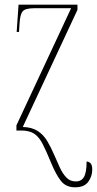

<svg xmlns="http://www.w3.org/2000/svg" viewBox="-20 -556 413 818"><path d="M300 242Q260 242 238.5 213.5Q217 185 197 136Q177 87 161.5 57Q146 27 125.5 13.5Q105 0 69 0H50V-22L283 -521H126Q87 -521 76 -507Q65 -493 63 -452L61 -420H51L59 -536H310V-514L77 -15Q116 -14 140.5 2Q165 18 181 44.5Q197 71 211 104Q223 132 235 158Q247 184 263 200.5Q279 217 303 217Q327 217 338 197.5Q349 178 349 132Q360 133 366.5 140.5Q373 148 373 167Q373 195 356 218.5Q339 242 300 242Z"/></svg>

Font: Noto Serif Display ExtraCondensed Thin
Style: Regular
Weight: 100
Width: 2
Designer: Monotype Design Team
Foundry: Monotype Imaging Inc.
Version: Version 2.009